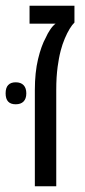

<svg xmlns="http://www.w3.org/2000/svg" viewBox="-43 -650 295 670"><path d="M78.6 0V-335.9Q78.6 -397 89.8 -443.8Q101.1 -490.7 116.7 -518.6Q123 -533.2 132.1 -546.6Q141.1 -560.1 150.9 -567.4H60.1V-629.9H216.8V-571.3Q209 -564 200.2 -549.6Q191.4 -535.2 183.1 -515.6Q174.8 -496.1 168.9 -473.6Q165 -458.5 162.6 -445.1Q160.2 -431.6 158.2 -417.5Q155.8 -399.4 154.5 -379.4Q153.3 -359.4 153.3 -335.9V0ZM11.7 -286.1Q-23.4 -286.1 -23.4 -324.2Q-23.4 -343.8 -14.4 -353.3Q-5.4 -362.8 11.7 -362.8Q29.8 -362.8 39.3 -352.8Q48.8 -342.8 48.8 -324.2Q48.8 -305.7 39.3 -295.9Q29.8 -286.1 11.7 -286.1Z"/></svg>

Font: Open Sans Condensed
Style: Regular
Weight: 400
Width: 3
Designer: Monotype Design Team
Foundry: Monotype Imaging Inc.
Version: Version 3.000